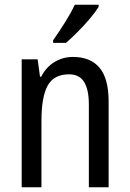

<svg xmlns="http://www.w3.org/2000/svg" viewBox="-20 -786 545 806"><path d="M286 -547Q360 -547 398 -501.5Q436 -456 436 -360V0H353V-347Q353 -410 333 -442Q313 -474 270 -474Q206 -474 180 -426.5Q154 -379 154 -279V0H71V-537H138L148 -464H153Q173 -504 208.5 -525.5Q244 -547 286 -547ZM394 -757Q381 -736 357 -707.5Q333 -679 305.5 -651.5Q278 -624 257 -606H203V-617Q229 -654 253.5 -693Q278 -732 294 -766H394Z"/></svg>

Font: Noto Sans Malayalam Condensed
Style: Regular
Weight: 400
Width: 3
Designer: Jelle Bosma - Monotype Design Team
Foundry: Monotype Imaging Inc.
Version: Version 2.104; ttfautohint (v1.8.4.7-5d5b)